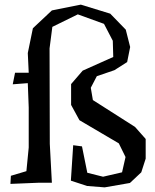

<svg xmlns="http://www.w3.org/2000/svg" viewBox="-20 -789 670 829"><path d="M316 -727 206 -673 194 -580 195 -168 204 0H147L25 5L27 -30L94 -50L104 -152V-325L100 -430L35 -425L45 -475H104L100 -560L122 -667L204 -744L329 -769L456 -730L523 -661L542 -586L529 -521L474 -486L398 -460L372 -410L381 -357L563 -241L609 -189V-104L590 -45L541 1L432 20L356 14L286 -9L296 -162L334 -157L357 -43L425 -26L507 -45L522 -111L493 -170L323 -270L287 -336V-426L337 -484L469 -543L467 -613L429 -686Z"/></svg>

Font: Alike Angular
Style: Regular
Weight: 400
Designer: Sveta Sebyakina
Foundry: Cyreal (www.cyreal.org)
Version: Version 1.300; ttfautohint (v1.8.4.7-5d5b)